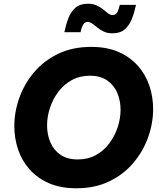

<svg xmlns="http://www.w3.org/2000/svg" viewBox="-20 -1002 857 1032"><path d="M585 -823Q558 -823 538.5 -832Q519 -841 504 -853.5Q489 -866 476.5 -875Q464 -884 450 -884Q424 -884 413 -829H326Q334 -868 347 -903Q360 -938 385 -960Q410 -982 452 -982Q479 -982 499 -973Q519 -964 533.5 -952Q548 -940 560.5 -930.5Q573 -921 586 -921Q601 -921 609.5 -935Q618 -949 624 -976H711Q703 -937 689.5 -902Q676 -867 651.5 -845Q627 -823 585 -823ZM391 10Q305 10 242.5 -17.5Q180 -45 138.5 -92Q97 -139 77 -199Q57 -259 57 -324Q57 -401 84 -476.5Q111 -552 163.5 -614Q216 -676 293 -713Q370 -750 470 -750Q555 -750 617.5 -722.5Q680 -695 721.5 -648Q763 -601 783 -541Q803 -481 803 -416Q803 -339 776 -263.5Q749 -188 696.5 -126Q644 -64 567 -27Q490 10 391 10ZM398 -145Q453 -145 495.5 -168.5Q538 -192 567.5 -231.5Q597 -271 612.5 -318Q628 -365 628 -412Q628 -461 610.5 -502.5Q593 -544 556.5 -569.5Q520 -595 463 -595Q409 -595 366 -571.5Q323 -548 293.5 -508.5Q264 -469 248.5 -422Q233 -375 233 -328Q233 -279 250.5 -237.5Q268 -196 304.5 -170.5Q341 -145 398 -145Z"/></svg>

Font: Be Vietnam Pro ExtraBold
Style: Italic
Weight: 800
Italic angle: -12°
Designer: Lam Bao, Tony Le, Vietanh Nguyen
Foundry: Yellow Type Foundry
Version: Version 1.002; ttfautohint (v1.8.3)